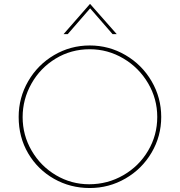

<svg xmlns="http://www.w3.org/2000/svg" viewBox="-20 -939 905 967"><path d="M432 -710Q529 -710 612 -661.5Q695 -613 743.5 -530Q792 -447 792 -350Q792 -253 743.5 -170.5Q695 -88 612 -40Q529 8 432 8Q334 8 252 -38.5Q170 -85 122 -166.5Q74 -248 74 -350Q74 -447 122 -530Q170 -613 252.5 -661.5Q335 -710 432 -710ZM429 -11Q522 -11 601 -56.5Q680 -102 726 -180Q772 -258 772 -350Q772 -441 726 -519.5Q680 -598 601.5 -644.5Q523 -691 432 -691Q338 -691 260.5 -644Q183 -597 138.5 -518Q94 -439 94 -349Q94 -258 139.5 -180Q185 -102 262 -56.5Q339 -11 429 -11ZM547 -767 434 -897 321 -767H300L433 -919H434L568 -767Z"/></svg>

Font: Josefin Sans Thin
Style: Regular
Weight: 250
Designer: Santiago Orozco
Foundry: Typemade
Version: Version 2.000